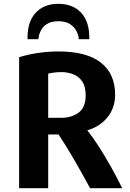

<svg xmlns="http://www.w3.org/2000/svg" viewBox="-20 -976 679 1004"><path d="M285 -956Q209 -956 165.5 -908Q122 -860 124 -771H181Q182 -791 192 -813Q202 -835 224.5 -850Q247 -865 285 -865Q323 -865 346 -850Q369 -835 380 -813Q391 -791 392 -771H447Q449 -860 405.5 -908Q362 -956 285 -956ZM619 8Q593 -45 561.5 -101.5Q530 -158 496.5 -210Q463 -262 431 -302V-293Q499 -311 540.5 -361Q582 -411 582 -481Q582 -590 507.5 -648.5Q433 -707 285 -707Q233 -707 179 -699Q125 -691 80 -677V8H232V-273H286Q325 -215 368 -140.5Q411 -66 451 8ZM428 -478Q428 -414 391 -387Q354 -360 301 -360H232V-591Q243 -594 262 -596.5Q281 -599 301 -599Q332 -599 361 -588.5Q390 -578 409 -551.5Q428 -525 428 -478Z"/></svg>

Font: Repo Bold
Style: Bold
Weight: 700
Designer: Stefan Peev
Foundry: Context Ltd
Version: Version 1.502